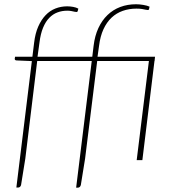

<svg xmlns="http://www.w3.org/2000/svg" viewBox="-20 -734 796 880"><path d="M688 -454.5 632.5 0H606.5L662.5 -454.5H425.5L370 -7L350.5 114Q347 126 337 126H329L400.5 -454.5H150.5L96 -7L76.5 114Q73 125.5 63 125.5H55L126 -454L56 -457Q47.5 -457.5 47.5 -464.5L49 -474H128.5L136.5 -539Q141.5 -581 155.2 -612.2Q169 -643.5 188.8 -664.2Q208.5 -685 234 -695Q259.5 -705 288 -705Q301 -705 315 -702.5Q329 -700 339 -694.5L336 -682.5Q334.5 -679 331 -679Q327.5 -679 321.8 -680.2Q316 -681.5 307.8 -683.2Q299.5 -685 288 -685Q264.5 -685 243.5 -677.2Q222.5 -669.5 205.8 -652.2Q189 -635 177.5 -607.2Q166 -579.5 161 -539.5L152 -474H403L409 -524Q414.5 -570 431 -605.5Q447.5 -641 472.8 -665.2Q498 -689.5 531.2 -702Q564.5 -714.5 603.5 -714.5Q610.5 -714.5 619.2 -713.8Q628 -713 636.8 -711.5Q645.5 -710 653 -708Q660.5 -706 665.5 -703.5L663 -692Q662 -688 658.2 -688Q654.5 -688 647.8 -689.5Q641 -691 630.8 -692.8Q620.5 -694.5 605.5 -694.5Q571.5 -694.5 542.5 -684.2Q513.5 -674 491.2 -653Q469 -632 454.2 -600Q439.5 -568 434 -524L427 -474H690.5L688.5 -454.5Z"/></svg>

Font: Lato ExtraLight
Style: Italic
Weight: 275
Italic angle: -7°
Designer: Lukasz Dziedzic with Adam Twardoch and Botio Nikoltchev
Foundry: tyPoland Lukasz Dziedzic
Version: Version 2.015; 2015-08-06; http://www.latofonts.com/